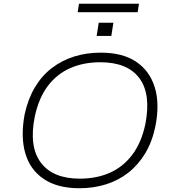

<svg xmlns="http://www.w3.org/2000/svg" viewBox="-20 -993 923 1021"><path d="M402 8Q286 8 213 -41Q140 -90 114.5 -178Q89 -266 111 -385Q129 -467 165.5 -528.5Q202 -590 255.5 -631Q309 -672 374.5 -692.5Q440 -713 516 -713Q633 -713 705 -664Q777 -615 803.5 -527Q830 -439 806 -320Q789 -238 751.5 -176.5Q714 -115 661.5 -74Q609 -33 543 -12.5Q477 8 402 8ZM404 -43Q493 -43 563.5 -74Q634 -105 683 -169.5Q732 -234 753 -333Q784 -493 721 -577.5Q658 -662 513 -662Q425 -662 354 -631Q283 -600 234.5 -536Q186 -472 165 -373Q133 -214 197 -128.5Q261 -43 404 -43ZM393 -928 400 -973H719L712 -928ZM494 -802 505 -872H583L572 -802Z"/></svg>

Font: Nunito Sans 7pt SemiExpanded ExtraLight
Style: Italic
Weight: 250
Width: 6
Italic angle: -9°
Designer: Vernon Adams
Foundry: Vernon Adams
Version: Version 3.101;gftools[0.9.27]